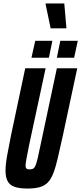

<svg xmlns="http://www.w3.org/2000/svg" viewBox="-20 -1083 470 1111"><path d="M139 8Q92 8 64 -2Q36 -12 24 -35Q12 -58 12 -95Q12 -131 21 -181.5Q30 -232 44 -301L126 -688H244L149 -246Q139 -195 133.5 -166.5Q128 -138 128 -124Q128 -115 131 -110.5Q134 -106 139.5 -104.5Q145 -103 153 -103Q165 -103 172.5 -107.5Q180 -112 186 -126.5Q192 -141 198.5 -169.5Q205 -198 215 -246L309 -688H427L344 -300Q327 -223 314.5 -169Q302 -115 288.5 -80.5Q275 -46 256.5 -27Q238 -8 209.5 0Q181 8 139 8ZM309 -749 329 -847H430L409 -749ZM162 -749 184 -847H283L263 -749ZM273 -919 244 -1058V-1063H352L364 -924V-919Z"/></svg>

Font: Saira UltraCondensed ExtraBold
Style: Italic
Weight: 800
Width: 1
Italic angle: -12°
Designer: Hector Gatti with collaboration of the Omnibus-Type team
Foundry: Omnibus-Type
Version: Version 1.101